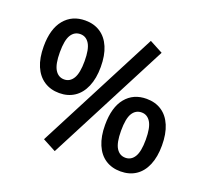

<svg xmlns="http://www.w3.org/2000/svg" viewBox="-129 -888 1148 1072"><g transform="rotate(20 445.0 -352.0)"><path d="M298 29 219 -13 592 -733 671 -691ZM210 -284Q158 -284 119.5 -309.5Q81 -335 60.5 -383Q40 -431 40 -500Q40 -604 86 -659.5Q132 -715 210 -715Q262 -715 300 -690Q338 -665 358.5 -617Q379 -569 379 -500Q379 -432 358 -383Q337 -334 299 -309Q261 -284 210 -284ZM210 -365Q244 -365 263.5 -397Q283 -429 283 -500Q283 -571 263.5 -602.5Q244 -634 210 -634Q175 -634 155.5 -603Q136 -572 136 -500Q136 -429 155.5 -397Q175 -365 210 -365ZM681 10Q629 10 591 -15Q553 -40 532.5 -88.5Q512 -137 512 -205Q512 -310 557.5 -365.5Q603 -421 681 -421Q733 -421 771 -396Q809 -371 829.5 -322.5Q850 -274 850 -205Q850 -137 829.5 -88.5Q809 -40 771 -15Q733 10 681 10ZM681 -71Q715 -71 734.5 -102.5Q754 -134 754 -205Q754 -276 734.5 -308Q715 -340 681 -340Q646 -340 626.5 -309Q607 -278 607 -205Q607 -134 626.5 -102.5Q646 -71 681 -71Z"/></g></svg>

Font: Nunito Sans 7pt SemiCondensed
Style: Bold
Weight: 700
Width: 4
Designer: Vernon Adams
Foundry: Vernon Adams
Version: Version 3.101;gftools[0.9.27]